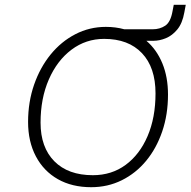

<svg xmlns="http://www.w3.org/2000/svg" viewBox="-20 -772 794 800"><path d="M97 -264Q97 -347 122 -419Q147 -491 191 -545Q235 -599 294 -629.5Q353 -660 421 -660Q462 -660 498 -650H616Q646 -650 668.5 -665Q691 -680 699 -726L704 -752H754L748 -720Q740 -675 719 -649.5Q698 -624 671.5 -613Q645 -602 619 -602H590Q633 -565 656.5 -508Q680 -451 680 -378Q680 -295 656 -224.5Q632 -154 589 -102Q546 -50 487.5 -21Q429 8 360 8Q280 8 221 -25.5Q162 -59 129.5 -120.5Q97 -182 97 -264ZM628 -383Q628 -491 571.5 -550.5Q515 -610 414 -610Q338 -610 278 -565Q218 -520 183.5 -441Q149 -362 149 -261Q149 -158 206.5 -100Q264 -42 367 -42Q445 -42 503.5 -85Q562 -128 595 -205Q628 -282 628 -383Z"/></svg>

Font: Overused Grotesk Light
Style: Italic
Weight: 300
Italic angle: -10°
Version: Version 0.003